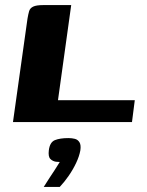

<svg xmlns="http://www.w3.org/2000/svg" viewBox="-20 -480 577 755"><path d="M260 -460 208 -86H510L499 0H31L88 -406Q91 -424 94.5 -436Q98 -448 110.5 -454Q123 -460 150 -460ZM152 255Q165 234 175 219Q185 204 194.5 189.5Q204 175 215 157Q212 157 207.5 156.5Q203 156 200 156Q187 154 178 145Q169 136 172 111Q176 79 196 71Q216 63 249 63Q263 63 274.5 66Q286 69 292.5 79.5Q299 90 296 111Q292 134 279.5 160.5Q267 187 250 211.5Q233 236 215 255Z"/></svg>

Font: Genos Thin
Style: Bold Italic
Weight: 700
Italic angle: -8°
Version: Version 1.010